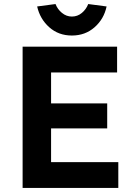

<svg xmlns="http://www.w3.org/2000/svg" viewBox="-20 -931 672 951"><path d="M92 0V-700H560V-572H233V-419H511V-295H233V-128H566V0ZM336 -755Q270 -755 224 -796Q178 -837 164 -899L255 -911Q265 -885 287 -867Q309 -849 336 -849Q364 -849 385.5 -867Q407 -885 417 -911L508 -899Q495 -837 448.5 -796Q402 -755 336 -755Z"/></svg>

Font: Lexend SemiBold
Style: Regular
Weight: 600
Designer: Bonnie Shaver-Troup, Thomas Jockin
Foundry: Lexend
Version: Version 1.005; ttfautohint (v1.8.3)